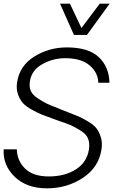

<svg xmlns="http://www.w3.org/2000/svg" viewBox="-23 -1019 665 1049"><path d="M305 -999H359L422 -866L522 -999H576L452 -828H381ZM234 10Q123 10 57.5 -53Q-8 -116 -3 -203H69Q70 -142 113.5 -98.5Q157 -55 244 -55Q331 -55 391.5 -93.5Q452 -132 463 -203Q468 -237 458 -262Q448 -287 415 -307Q382 -327 363.5 -335Q345 -343 295 -360Q280 -365 273 -368Q230 -383 207.5 -392Q185 -401 151.5 -419.5Q118 -438 102 -456Q86 -474 75.5 -503Q65 -532 70 -567Q83 -659 163.5 -709.5Q244 -760 342 -760Q460 -760 516.5 -707Q573 -654 575 -567H514Q513 -622 467 -661.5Q421 -701 334 -701Q265 -701 206.5 -667.5Q148 -634 140 -572Q136 -544 145.5 -522Q155 -500 184.5 -481Q214 -462 230.5 -454Q247 -446 293 -428Q306 -423 312 -420Q324 -415 348 -406Q387 -391 407 -382.5Q427 -374 458 -355.5Q489 -337 503.5 -318.5Q518 -300 527.5 -270.5Q537 -241 532 -206Q518 -106 431 -48Q344 10 234 10Z"/></svg>

Font: Oakes Grotesk Light
Style: Italic
Weight: 300
Italic angle: -8°
Designer: Samuel Oakes
Foundry: Samuel Oakes
Version: Version 1.000;PS 001.000;hotconv 1.0.88;makeotf.lib2.5.64775